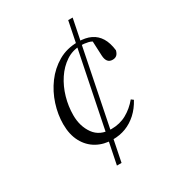

<svg xmlns="http://www.w3.org/2000/svg" viewBox="-172 -758 814 899"><g transform="rotate(-30 235.0 -308.0)"><path d="M73 -249Q73 -301 90 -354Q107 -407 139.5 -451Q172 -495 218.5 -522Q265 -549 325 -549Q366 -549 394 -535.5Q422 -522 438.5 -495Q455 -468 460 -426Q456 -410 447.5 -402.5Q439 -395 425 -395Q408 -395 399.5 -406Q391 -417 390 -437L386 -525L403 -501Q390 -518 368 -523Q346 -528 327 -528Q284 -528 248.5 -504.5Q213 -481 187.5 -442.5Q162 -404 148.5 -357Q135 -310 135 -262Q135 -202 165.5 -159.5Q196 -117 258 -117Q304 -117 340.5 -137.5Q377 -158 405 -192L417 -183Q397 -146 369.5 -121Q342 -96 309.5 -83.5Q277 -71 239 -71Q191 -71 153.5 -92Q116 -113 94.5 -153Q73 -193 73 -249ZM219 44H194L337 -660H361Z"/></g></svg>

Font: Source Serif 4 60pt
Style: Italic
Weight: 400
Italic angle: -12°
Version: Version 4.004;hotconv 1.0.116;makeotfexe 2.5.65601